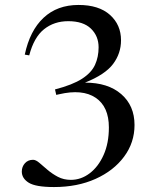

<svg xmlns="http://www.w3.org/2000/svg" viewBox="-20 -745 640 775"><path d="M207 -362 202 -384Q273 -402.5 311 -427Q349 -451.5 363.5 -483.2Q378 -515 378 -554Q378 -599.5 347 -629.5Q316 -659.5 255.5 -659.5Q198.5 -659.5 157.8 -627Q117 -594.5 98 -521.5L80 -524.5Q100.5 -621.5 155.8 -673.2Q211 -725 297 -725Q379 -725 423.8 -685Q468.5 -645 468.5 -582.5Q468.5 -529.5 436.5 -486.8Q404.5 -444 323 -411.5Q416 -411.5 469.5 -365Q523 -318.5 523 -240.5Q523 -169.5 481 -112.8Q439 -56 365.8 -23Q292.5 10 198 10Q124 10 96 -7.5Q68 -25 68 -52.5Q68 -72 80.5 -86Q93 -100 113.5 -100Q124.5 -100 138.8 -87.8Q153 -75.5 171.8 -59.5Q190.5 -43.5 213.8 -31.2Q237 -19 266 -19Q307 -19 342 -45.5Q377 -72 398.2 -119.5Q419.5 -167 419.5 -230.5Q419.5 -314.5 366 -350.5Q312.5 -386.5 218.5 -364.5Z"/></svg>

Font: Newsreader Display
Style: Regular
Weight: 400
Designer: Hugues Gentile
Foundry: Production Type
Version: Version 1.001